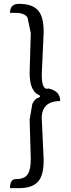

<svg xmlns="http://www.w3.org/2000/svg" viewBox="-20 -809 371 998"><path d="M197 -195 207 23Q207 106 176 137Q146 169 78 169H32Q32 122 62 122Q107 122 123 98Q140 74 140 17L134 -187L148 -269Q163 -298 178 -300Q198 -308 179 -317Q163 -322 148 -350Q134 -378 134 -432L140 -637L123 -718Q107 -742 62 -742H32Q32 -789 78 -789Q146 -789 176 -757Q207 -725 207 -642L197 -422Q197 -337 232 -349Q293 -336 293 -284Q197 -283 197 -195Z"/></svg>

Font: Swei Half Moon CJK TC
Style: DemiLight
Weight: 350
Version: Version 2.125